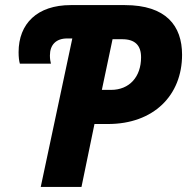

<svg xmlns="http://www.w3.org/2000/svg" viewBox="-20 -734 735 754"><path d="M140 0H300L351 -247H404C583 -247 695 -359 695 -519C695 -633 632 -714 470 -714H258C126 -714 53 -641 53 -529C53 -509 55 -494 58 -484H180C178 -491 176 -503 176 -516C176 -558 200 -583 244 -583H264ZM416 -381H380L422 -580H460C510 -580 534 -556 534 -509C534 -432 488 -381 416 -381Z"/></svg>

Font: Noto Sans SemiCondensed ExtraBold
Style: Italic
Weight: 800
Width: 4
Italic angle: -12°
Designer: Monotype Design Team
Foundry: Monotype Imaging Inc.
Version: Version 2.013